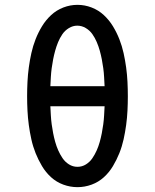

<svg xmlns="http://www.w3.org/2000/svg" viewBox="-20 -765 640 793"><path d="M300 8Q270 8 241.5 -2.5Q213 -13 191 -33Q169 -53 153.5 -79Q138 -105 127 -132.5Q116 -160 109.5 -189.5Q103 -219 99 -248.5Q95 -278 93.5 -308Q92 -338 92 -368Q92 -397 93.5 -427Q95 -457 99 -486.5Q103 -516 109.5 -545.5Q116 -575 127 -603Q138 -631 153.5 -656.5Q169 -682 191 -702.5Q213 -723 241.5 -734Q270 -745 300 -745Q330 -745 358.5 -734Q387 -723 409 -702.5Q431 -682 446.5 -656.5Q462 -631 473 -603Q484 -575 490.5 -545.5Q497 -516 501 -486.5Q505 -457 506.5 -427Q508 -397 508 -367Q508 -338 506.5 -308Q505 -278 501 -248.5Q497 -219 490.5 -189.5Q484 -160 473 -132.5Q462 -105 446.5 -79Q431 -53 409 -33Q387 -13 358.5 -2.5Q330 8 300 8ZM412 -409Q411 -428 410 -446.5Q409 -465 406.5 -483.5Q404 -502 400.5 -520Q397 -538 392 -556Q387 -574 379.5 -591.5Q372 -609 361.5 -624Q351 -639 334.5 -649Q318 -659 299 -659Q281 -659 264.5 -649Q248 -639 237.5 -623.5Q227 -608 220 -591Q213 -574 208 -556Q203 -538 199.5 -520Q196 -502 193.5 -483.5Q191 -465 190 -446.5Q189 -428 188 -409ZM300 -76Q319 -76 335 -86Q351 -96 361.5 -111.5Q372 -127 379.5 -144Q387 -161 392 -179Q397 -197 400.5 -215Q404 -233 406.5 -251.5Q409 -270 410 -288.5Q411 -307 412 -326H188Q189 -307 190 -288.5Q191 -270 193.5 -251.5Q196 -233 199.5 -215Q203 -197 208 -179Q213 -161 220.5 -144Q228 -127 238.5 -111.5Q249 -96 265 -86Q281 -76 300 -76Z"/></svg>

Font: Iosevka Curly Slab MdEx
Style: Regular
Weight: 500
Width: 7
Monospace: yes
Designer: Belleve Invis
Foundry: Belleve Invis
Version: Version 11.1.0; ttfautohint (v1.8.3)